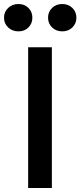

<svg xmlns="http://www.w3.org/2000/svg" viewBox="-50 -935 400 955"><path d="M90 -700H208V0H90ZM-30 -847Q-30 -876 -9.5 -895.5Q11 -915 42 -915Q72 -915 91.5 -895.5Q111 -876 111 -847Q111 -818 91.5 -798.5Q72 -779 42 -779Q11 -779 -9.5 -798.5Q-30 -818 -30 -847ZM189 -847Q189 -876 209 -895.5Q229 -915 260 -915Q290 -915 310 -895.5Q330 -876 330 -847Q330 -818 310 -798.5Q290 -779 260 -779Q229 -779 209 -798.5Q189 -818 189 -847Z"/></svg>

Font: Niramit SemiBold
Style: Regular
Weight: 600
Designer: Katatrad Aksorn Co.,Ltd.
Foundry: Cadson Demak Co.,Ltd.
Version: Version 1.001; ttfautohint (v1.6)